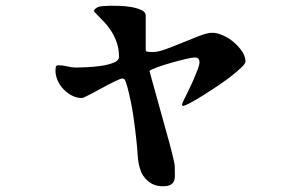

<svg xmlns="http://www.w3.org/2000/svg" viewBox="-20 -594 1040 668"><path d="M307 -558Q315 -571 335.5 -572.5Q356 -574 369 -574Q378 -574 397.5 -573.5Q417 -573 437 -569.5Q457 -566 472 -559Q487 -552 487 -540V-420Q487 -414 497.5 -413.5Q508 -413 512 -413Q530 -413 558.5 -423.5Q587 -434 617 -446.5Q647 -459 674.5 -469.5Q702 -480 719 -480Q735 -480 755.5 -471Q776 -462 793 -447.5Q810 -433 822 -415.5Q834 -398 834 -380Q834 -373 820 -359.5Q806 -346 785 -329.5Q764 -313 738 -295.5Q712 -278 688 -263Q664 -248 644.5 -237.5Q625 -227 617 -225L613 -229Q615 -237 619 -245Q623 -253 627 -261Q631 -270 639 -286Q647 -302 654.5 -319.5Q662 -337 668 -353Q674 -369 674 -377Q674 -394 658 -394Q649 -394 625.5 -388.5Q602 -383 575.5 -375.5Q549 -368 527 -360Q505 -352 500 -347Q517 -284 534.5 -222.5Q552 -161 569 -98Q571 -91 574 -79.5Q577 -68 580 -55.5Q583 -43 585.5 -31.5Q588 -20 588 -14Q588 0 588.5 12.5Q589 25 586 34Q583 43 574 48.5Q565 54 546 54Q517 54 496 37Q475 20 467 -7Q461 -27 459.5 -49Q458 -71 456 -92Q451 -143 443.5 -193Q436 -243 423 -292Q421 -297 417.5 -309Q414 -321 406 -321Q400 -321 378.5 -310.5Q357 -300 333.5 -287Q310 -274 289.5 -263.5Q269 -253 265 -253Q247 -253 230.5 -261.5Q214 -270 201 -283.5Q188 -297 180.5 -314Q173 -331 173 -349Q173 -354 174 -360.5Q175 -367 183 -367Q199 -367 214 -363Q229 -359 245 -359Q255 -359 279.5 -360Q304 -361 329.5 -364.5Q355 -368 374.5 -375.5Q394 -383 394 -397Q394 -422 387 -443.5Q380 -465 368.5 -483.5Q357 -502 341.5 -518.5Q326 -535 309 -552Z"/></svg>

Font: SoukouMincho
Style: Regular
Weight: 400
Designer: Dr. Ken Lunde (project architect, glyph set definition & overall production); Masataka HATTORI  (production & ideograph 
Foundry: Adobe Systems Incorporated
Version: Version 1.00